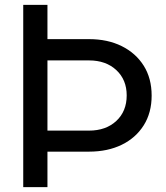

<svg xmlns="http://www.w3.org/2000/svg" viewBox="-20 -765 680 785"><path d="M75 0V-745H174V-605H344Q420 -605 477.5 -576.5Q535 -548 567.5 -496.5Q600 -445 600 -374Q600 -304 567.5 -252.5Q535 -201 477.5 -173Q420 -145 344 -145H174V0ZM174 -231H344Q413 -231 455.5 -270.5Q498 -310 498 -375Q498 -439 455.5 -478.5Q413 -518 344 -518H174Z"/></svg>

Font: Plus Jakarta Text
Style: Regular
Weight: 400
Designer: Gumpita Rahayu
Foundry: Tokotype Studio
Version: Version 1.000